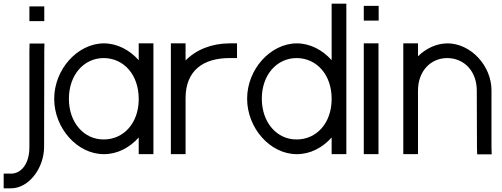

<svg xmlns="http://www.w3.org/2000/svg" viewBox="-20 -819 2730 1045"><path d="M180 -704H140V-784H180H181H221V-704H181ZM140 -543 141 -582H222L221 -542L220 -20C220 96 137 206 40 206H0V126H40C97 126 141 70 140 -20Z M275 -281C275 -441 401 -582 545 -583C617.6 -583 685.5 -547.1 735 -491.3V-543V-583H815V-543V-284.8V-281V-20V20H735V-20V-70.8C685.7 -15.1 618.1 20.5 545 20C400 20 275 -122 275 -281ZM355 -281C355 -152 437 -59 545 -60C652.7 -60 734 -148.8 735 -276.3V-281C735 -411 655 -502 545 -503C436 -503 355 -411 355 -281Z M990 -490C1048.7 -549.8 1134.5 -583 1230 -583H1270V-503H1230C1082.6 -503 991 -432.5 990 -286.8V-282V-242V-20V20H910V-20V-242V-282C910 -283.3 910 -284.6 910 -285.9V-543V-583H990V-543Z M1325 -282C1325 -441 1451 -582 1595 -583C1667.6 -583 1735.5 -547.1 1785 -491.5V-759V-799H1865V-759V-285.7V-282V-20V20H1785V-20V-70.9C1735.7 -15.1 1668.1 20.5 1595 20C1450 20 1325 -122 1325 -282ZM1405 -282C1405 -152 1487 -59 1595 -60C1702.7 -60 1784 -148.8 1785 -277.3V-282C1785 -411 1705 -502 1595 -503C1486 -503 1405 -411 1405 -282Z M2000 -707H1960V-787H2000H2001H2041V-707H2001ZM1960 -543V-583H2040V-543V-20V20H1960V-20Z M2255 -512.6C2298.4 -555.4 2355.4 -582.5 2415 -583C2542 -583 2656 -461 2655 -326V-20L2656 21H2577L2576 -19L2575 -326C2575 -430 2508 -502 2415 -503C2322 -503 2255 -430 2255 -326V-286V-20V20H2175V-20V-286V-326V-543V-583H2255V-543Z"/></svg>

Font: Nordica Plus
Style: NordicaClassicLight
Weight: 300
Version: Version 1.01